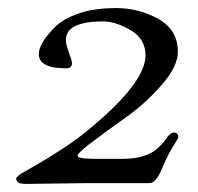

<svg xmlns="http://www.w3.org/2000/svg" viewBox="-20 -453 490 475"><path d="M202 0 43 2Q20 2 20 -11Q20 -17 42 -29Q143 -86 194 -128Q340 -247 340 -316Q340 -357 303 -378.5Q266 -400 235 -400Q143 -400 143 -354Q143 -343 150.5 -323Q158 -303 158 -297Q158 -284 144 -284Q76 -284 76 -319Q76 -346 116 -386Q136 -406 174 -419.5Q212 -433 268 -433Q324 -433 372 -406Q420 -379 420 -325Q420 -289 381 -244Q342 -199 296 -166Q250 -133 211 -104Q172 -75 172 -67.5Q172 -60 217 -60H283Q344 -60 373 -89Q389 -105 393 -113Q403 -125 409 -125Q421 -125 421 -114Q421 -111 417 -105Q397 -75 381.5 -37.5Q366 0 350 0Z"/></svg>

Font: Sorts Mill Goudy
Style: Italic
Weight: 400
Italic angle: -7.40001°
Version: Version 003.101